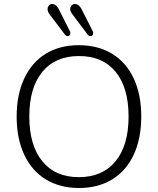

<svg xmlns="http://www.w3.org/2000/svg" viewBox="-20 -941 797 969"><path d="M563 -127Q628.9 -207 628.9 -353Q628.9 -499 563.5 -578.6Q498 -658.2 378.4 -658.2Q258.8 -658.2 193.4 -578.1Q127.9 -498 127.9 -353Q127.9 -208 193.4 -127.4Q258.8 -46.9 377.9 -46.9Q497.1 -46.9 563 -127ZM102.1 -160.6Q64 -242.2 64 -352.5Q64 -462.9 102.1 -544.4Q140.1 -626 210.4 -669.4Q280.8 -712.9 377.9 -712.9Q475.1 -712.9 546.1 -669.4Q617.2 -626 655 -544.9Q692.9 -463.9 692.9 -353Q692.9 -242.2 655 -160.6Q617.2 -79.1 546.1 -35.6Q475.1 7.8 378.7 7.8Q282.2 7.8 211.2 -35.6Q140.1 -79.1 102.1 -160.6ZM450.2 -773.4Q450.2 -758.8 435.1 -758.8Q428.2 -758.8 421.9 -767.1L345.2 -869.1Q325.2 -896 341.8 -913.6Q348.6 -920.9 358.4 -920.9Q377 -920.9 390.1 -897.9L448.2 -783.2Q450.2 -780.3 450.2 -773.4ZM335 -773.9Q335 -758.8 320.8 -758.8Q313 -758.8 307.1 -767.1L230 -869.1Q220.2 -882.3 220.2 -894.3Q220.2 -906.2 227.1 -913.6Q233.4 -920.9 243.2 -920.9Q262.7 -920.9 274.9 -897.9L333 -783.2Q335 -780.3 335 -773.9Z"/></svg>

Font: Nunito-Light
Style: Regular
Weight: 300
Designer: Vernon Adams
Foundry: newtypography
Version: Version 3.000